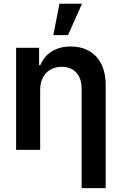

<svg xmlns="http://www.w3.org/2000/svg" viewBox="-20 -801 650 1026"><path d="M194.6 -319.6C194.6 -398.4 242.9 -443.9 310 -443.9C376.8 -443.9 416.2 -399.9 416.2 -327.4V204.5H544.7V-347.3C544.7 -478.3 470.9 -552.6 358 -552.6C276.6 -552.6 220.5 -513.8 195.3 -452.8H188.9V-545.5H66.1V0H194.6ZM264.9 -613.3H343.4L418.3 -781.2H297.9Z"/></svg>

Font: Margiela Sans Semi Bold
Style: Regular
Weight: 600
Designer: Stefan Endress, Andreas Faust
Version: Version 1.100;FEAKit 1.0